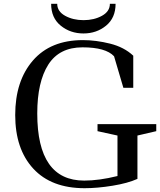

<svg xmlns="http://www.w3.org/2000/svg" viewBox="-20 -977 842 1010"><path d="M493 -324H802V-287L703 -264V-36Q652 -13 572 0Q492 13 425 13Q250 13 155 -90Q60 -193 60 -372Q60 -551 153 -658.5Q246 -766 416 -766Q485 -766 559 -747.5Q633 -729 681 -684V-515H629L580 -681Q536 -728 414 -728Q292 -728 234 -637Q176 -546 176 -380Q176 -27 423 -27Q501 -27 598 -51V-264L493 -287ZM558 -957H588Q588 -883 538 -842Q488 -801 419 -801Q350 -801 299.5 -842Q249 -883 249 -957H281Q281 -917 322.5 -894Q364 -871 419.5 -871Q475 -871 516.5 -894Q558 -917 558 -957Z"/></svg>

Font: Ledger
Style: Regular
Weight: 400
Designer: Denis Masharov
Foundry: Denis Masharov
Version: 1.001